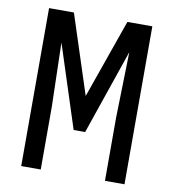

<svg xmlns="http://www.w3.org/2000/svg" viewBox="-80 -781 761 851"><g transform="rotate(10 300.0 -355.5)"><path d="M537.1 -710.9V0H449.2V-283.7L456.5 -580.6L325.2 -197.8H273.4L152.8 -570.3L160.2 -283.7V0H72.3V-710.9H184.1L299.8 -355.5L424.8 -710.9Z"/></g></svg>

Font: RobotoMono-Regular
Style: Regular
Weight: 400
Designer: Google
Version: Version 2.000985; 2015; ttfautohint (v1.3)